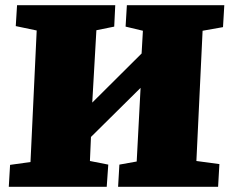

<svg xmlns="http://www.w3.org/2000/svg" viewBox="-20 -723 889 743"><path d="M524 -383 332 -193 328 -100 399 -86 393 0H14L19 -85L98 -96L122 -605L41 -622L46 -703H426L422 -620L353 -606L337 -326L528 -516L533 -604L466 -620L471 -703H848L843 -618L764 -604L740 -100L829 -88L824 0H437L442 -86L509 -98Z"/></svg>

Font: Literata 18pt Black
Style: Italic
Weight: 900
Italic angle: -2°
Designer: Latin by Veronika Burian and Jose Scaglione. Greek by Irene Vlachou. Cyrillic by Vera Evstafieva
Foundry: TypeTogether
Version: Version 3.103;gftools[0.9.29]